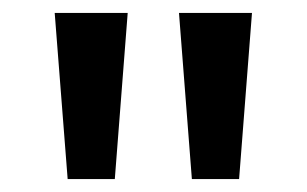

<svg xmlns="http://www.w3.org/2000/svg" viewBox="-20 -734 476 298"><path d="M178.2 -713.9 158.2 -456.1H85L64.9 -713.9ZM371.1 -713.9 351.1 -456.1H277.8L257.8 -713.9Z"/></svg>

Font: f1_25842          
Style: Regular
Weight: 600
Foundry: Ascender Corporation
Version: Version 1.10